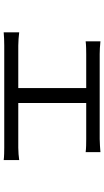

<svg xmlns="http://www.w3.org/2000/svg" viewBox="218 -775 564 1040"><g transform="rotate(90 500.0 -255.0)"><path d="M204 -517Q220 -515 240.5 -514Q261 -513 273 -513H733Q752 -513 770 -514.5Q788 -516 804 -517V-437Q788 -439 769 -439.5Q750 -440 733 -440H538V-72H780Q798 -72 815 -73.5Q832 -75 847 -77V7Q832 5 812 4.5Q792 4 780 4H227Q191 4 155 7V-77Q172 -75 191 -73.5Q210 -72 227 -72H457V-440H273Q261 -440 240.5 -439.5Q220 -439 204 -437Z"/></g></svg>

Font: Chiron Sans HK TT
Style: Regular
Weight: 400
Designer: Ryoko NISHIZUKA 西塚涼子 (kana, bopomofo & ideographs); Paul D. Hunt (Latin, Greek & Cyrillic); Sandoll Communications 산돌커뮤니
Foundry: Adobe
Version: Version 2.022;hotconv 1.0.109;makeotfexe 2.5.65596